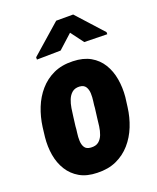

<svg xmlns="http://www.w3.org/2000/svg" viewBox="-141 -835 761 929"><g transform="rotate(-20 239.5 -370.0)"><path d="M18.6 -239.3 24.4 -288.1Q31.2 -339.4 49.3 -384.8Q67.4 -430.2 97.9 -465.3Q128.4 -500.5 171.1 -520.3Q213.9 -540 270.5 -538.1Q323.7 -536.6 360.1 -515.9Q396.5 -495.1 418 -460Q439.5 -424.8 447 -380.6Q454.6 -336.4 450.2 -288.6L443.8 -238.8Q437.5 -188.5 419.2 -142.8Q400.9 -97.2 370.4 -62.3Q339.8 -27.3 297.1 -7.8Q254.4 11.7 198.2 9.8Q145 8.8 108.6 -12.2Q72.3 -33.2 50.5 -68.1Q28.8 -103 21.2 -147.2Q13.7 -191.4 18.6 -239.3ZM181.6 -288.6 175.3 -238.8Q174.8 -225.1 171.9 -205.1Q168.9 -185.1 169.7 -164.8Q170.4 -144.5 179.2 -130.9Q188 -117.2 210 -115.7Q235.8 -113.8 250.5 -125.7Q265.1 -137.7 272.5 -157Q279.8 -176.3 282.7 -198Q285.6 -219.7 287.6 -239.3L293.9 -289.1Q294.4 -302.2 297.4 -322.3Q300.3 -342.3 299.6 -362.3Q298.8 -382.3 289.8 -396.5Q280.8 -410.6 258.3 -412.1Q234.9 -413.1 220.5 -400.9Q206.1 -388.7 198.2 -368.9Q190.4 -349.1 187 -327.6Q183.6 -306.2 181.6 -288.6ZM349.6 -750 472.2 -614.7V-604L354.5 -606.4L305.2 -672.4L232.9 -606.9L110.4 -605V-616.7L262.2 -750Z"/></g></svg>

Font: Roboto Condensed Black
Style: Italic
Weight: 900
Italic angle: -12°
Designer: Christian Robertson
Foundry: Google
Version: Version 3.008; 2023